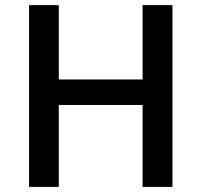

<svg xmlns="http://www.w3.org/2000/svg" viewBox="-20 -734 791 754"><path d="M657.2 0H540V-321.8H210.9V0H94.2V-713.9H210.9V-421.9H540V-713.9H657.2Z"/></svg>

Font: f0_32663          
Style: Regular
Weight: 600
Foundry: Ascender Corporation
Version: Version 1.10